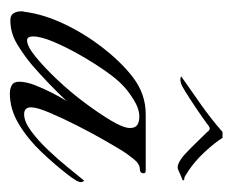

<svg xmlns="http://www.w3.org/2000/svg" viewBox="-61 -408 472 390"><g transform="rotate(90 175.0 -213.0)"><path d="M170 3Q160 3 153 -1Q146 -5 146 -16Q146 -30 153 -48Q160 -66 169 -83.5Q178 -101 185 -112Q150 -75 112 -42Q93 -26 70 -12Q47 2 21 2Q11 2 7 -4.5Q3 -11 3 -20Q3 -25 4 -27Q9 -66 29 -108Q49 -150 78 -187Q107 -224 137 -247Q171 -273 212 -273H327Q332 -273 332 -269Q332 -261 323 -261Q313 -261 303 -248.5Q293 -236 288 -228Q281 -217 266 -191Q251 -165 235.5 -134.5Q220 -104 209 -78Q198 -52 198 -40Q198 -26 212 -26Q227 -26 246 -40Q265 -54 284.5 -74.5Q304 -95 320.5 -115.5Q337 -136 347 -148Q353 -142 346.5 -131.5Q340 -121 335 -115Q315 -89 289 -61.5Q263 -34 232.5 -15.5Q202 3 170 3ZM62 -32Q74 -32 95.5 -49.5Q117 -67 142 -93.5Q167 -120 189 -149.5Q211 -179 225.5 -203.5Q240 -228 240 -241Q240 -252 233.5 -256Q227 -260 217 -260Q201 -260 182.5 -248.5Q164 -237 153 -226Q141 -215 124.5 -191.5Q108 -168 92 -140Q76 -112 65 -86Q54 -60 54 -44Q54 -32 62 -32ZM325 -339Q315 -334 295 -351Q284 -361 268.5 -377Q253 -393 248 -398Q243 -406 236 -401Q231 -397 214.5 -385.5Q198 -374 181 -363Q164 -352 155 -347Q143 -341 135 -345Q164 -365 193.5 -386Q223 -407 248 -429H260Q270 -413 288.5 -393Q307 -373 328 -359Q332 -357 336 -354Q340 -351 346 -351V-348Q343 -347 335 -343.5Q327 -340 325 -339Z"/></g></svg>

Font: Italianno
Style: Regular
Weight: 400
Designer: Robert E. Leuschke
Foundry: Robert E. Leuschke
Version: Version 1.100; ttfautohint (v1.8.3)